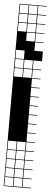

<svg xmlns="http://www.w3.org/2000/svg" viewBox="-68 -834 297 1128"><g transform="rotate(5 80.5 -269.5)"><path d="M57.1 -803.6V-753.6H107.1V-803.6ZM57.1 -700H107.1V-750H57.1ZM3.6 -700H53.6V-750H3.6ZM57.1 -646.4H107.1V-696.4H57.1ZM3.6 -646.4H53.6V-696.4H3.6ZM57.1 -592.9H107.1V-642.9H57.1ZM3.6 -592.9H53.6V-642.9H3.6ZM57.1 -539.3H107.1V-589.3H57.1ZM3.6 -539.3H53.6V-589.3H3.6ZM3.6 -485.7H53.6V-535.7H3.6ZM57.1 -485.7H107.1V-535.7H57.1ZM3.6 -432.1H53.6V-482.1H3.6ZM57.1 -432.1H107.1V-482.1H57.1ZM3.6 -378.6H53.6V-428.6H3.6ZM57.1 -378.6H107.1V-428.6H57.1ZM3.6 50H53.6V0H3.6ZM57.1 50H107.1V0H57.1ZM3.6 103.6H53.6V53.6H3.6ZM57.1 103.6H107.1V53.6H57.1ZM3.6 157.1H53.6V107.1H3.6ZM57.1 157.1H107.1V107.1H57.1ZM3.6 210.7H53.6V160.7H3.6ZM57.1 210.7H107.1V160.7H57.1ZM3.6 264.3H53.6V214.3H3.6ZM57.1 264.3H107.1V214.3H57.1ZM3.6 -803.6V-753.6H53.6V-803.6ZM160.7 -803.6H110.7V-753.6H160.7V-750H110.7V-700H160.7V-696.4H110.7V-646.4H160.7V-642.9H110.7V-592.9H160.7V-589.3H110.7V-539.3H160.7V-535.7H110.7V-485.7H160.7V-482.1H110.7V-432.1H160.7V-428.6H110.7V-378.6H160.7V-375H110.7V-325H160.7V-321.4H110.7V-271.4H160.7V-267.9H110.7V-217.9H160.7V-214.3H110.7V-164.3H160.7V-160.7H110.7V-110.7H160.7V-107.1H110.7V-57.1H160.7V-53.6H110.7V-3.6H160.7V0H110.7V50H160.7V53.6H110.7V103.6H160.7V107.1H110.7V157.1H160.7V160.7H110.7V210.7H160.7V214.3H110.7V264.3H160.7V267.9H0V-807.1H160.7ZM53.6 -592.9H107.1V-539.3H53.6ZM0 -646.4H53.6V-592.9H0ZM53.6 -539.3H107.1V-485.7H53.6ZM0 -592.9H53.6V-539.3H0ZM107.1 -539.3H160.7V-485.7H107.1Z"/></g></svg>

Font: Jersey 10 Charted
Style: Regular
Weight: 400
Designer: Sarah Cadigan-Fried
Version: Version 1.000; ttfautohint (v1.8.4.7-5d5b)